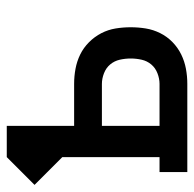

<svg xmlns="http://www.w3.org/2000/svg" viewBox="-36 -536 560 553"><g transform="rotate(-90 243.5 -260.0)"><path d="M24 0V-80H67V-360L-13 -440L67 -520H157V-326H278Q300 -326 321.5 -322Q343 -318 362.5 -308.5Q382 -299 398 -283Q414 -267 424 -247.5Q434 -228 437.5 -206.5Q441 -185 441 -163Q441 -141 437.5 -119.5Q434 -98 424 -78Q414 -58 398 -42.5Q382 -27 362.5 -17.5Q343 -8 321.5 -4Q300 0 278 0ZM278 -80Q293 -80 308.5 -86Q324 -92 334 -104Q344 -116 347.5 -131.5Q351 -147 351 -163Q351 -179 347.5 -194.5Q344 -210 334 -222Q324 -234 308.5 -240Q293 -246 278 -246H157V-80Z"/></g></svg>

Font: Iosevka Curly Slab Medium
Style: Regular
Weight: 500
Monospace: yes
Designer: Belleve Invis
Foundry: Belleve Invis
Version: Version 22.1.2; ttfautohint (v1.8.4)